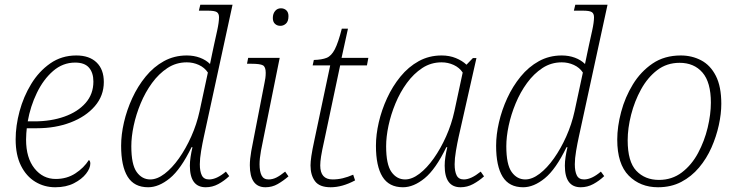

<svg xmlns="http://www.w3.org/2000/svg" viewBox="-20 -780 3108 810"><path d="M213 10Q167 10 129 -13Q91 -36 68.5 -81Q46 -126 46 -192Q46 -249 62.5 -310.5Q79 -372 111.5 -425.5Q144 -479 192 -512.5Q240 -546 302 -546Q357 -546 387.5 -516.5Q418 -487 418 -434Q418 -376 380 -332Q342 -288 278 -263.5Q214 -239 136 -239H93Q92 -232 91 -217.5Q90 -203 90 -191Q90 -114 125.5 -69.5Q161 -25 215 -25Q262 -25 298 -48.5Q334 -72 355 -105Q361 -101 361 -90Q361 -70 343 -47Q325 -24 292 -7Q259 10 213 10ZM125 -268Q195 -268 251.5 -288Q308 -308 341 -345.5Q374 -383 374 -436Q374 -473 355.5 -494.5Q337 -516 297 -516Q245 -516 204 -480.5Q163 -445 135.5 -388Q108 -331 97 -268Z M605 10Q546 10 518.5 -34.5Q491 -79 491 -165Q491 -212 503 -264Q515 -316 538 -366Q561 -416 594.5 -457Q628 -498 671.5 -522Q715 -546 768 -546Q798 -546 823.5 -536.5Q849 -527 866 -510Q870 -530 874.5 -551Q879 -572 883 -591L896 -650Q900 -668 902 -682.5Q904 -697 904 -707Q904 -723 894.5 -729Q885 -735 857 -735H819L825 -760H961L840 -203Q834 -176 828.5 -143.5Q823 -111 823 -87Q823 -57 831.5 -40Q840 -23 862 -23Q894 -23 933 -56L947 -37Q926 -17 901 -3.5Q876 10 848 10Q781 10 781 -81Q781 -98 784 -118Q787 -138 792 -159H788Q743 -66 696.5 -28Q650 10 605 10ZM614 -23Q643 -23 674.5 -47Q706 -71 735 -112Q764 -153 787 -204.5Q810 -256 822 -311L857 -474Q843 -495 819 -506Q795 -517 768 -517Q723 -517 686.5 -493Q650 -469 621.5 -430Q593 -391 573.5 -344Q554 -297 544 -250Q534 -203 534 -163Q534 -86 556.5 -54.5Q579 -23 614 -23Z M1163 -671Q1149 -671 1140 -679.5Q1131 -688 1131 -704Q1131 -722 1140.5 -733.5Q1150 -745 1165 -745Q1179 -745 1188 -736.5Q1197 -728 1197 -712Q1197 -690 1186.5 -680.5Q1176 -671 1163 -671ZM1100 10Q1034 10 1034 -83Q1034 -108 1040 -142.5Q1046 -177 1053 -210L1096 -431Q1098 -439 1099.5 -450.5Q1101 -462 1101 -473Q1101 -498 1089 -504.5Q1077 -511 1041 -511H1022L1027 -536H1160L1093 -204Q1087 -177 1081 -144Q1075 -111 1075 -87Q1075 -57 1083.5 -40Q1092 -23 1113 -23Q1130 -23 1146 -31Q1162 -39 1183 -56L1197 -36Q1175 -17 1151.5 -3.5Q1128 10 1100 10Z M1375 10Q1328 10 1309 -15.5Q1290 -41 1290 -82Q1290 -97 1293.5 -121.5Q1297 -146 1307 -192L1373 -504H1299L1304 -527Q1338 -528 1358 -536Q1378 -544 1392.5 -572Q1407 -600 1422 -659H1448L1421 -536H1534L1528 -504H1415L1349 -192Q1338 -143 1334.5 -120Q1331 -97 1331 -82Q1331 -23 1383 -23Q1405 -23 1426 -28Q1447 -33 1470 -43L1478 -19Q1424 10 1375 10Z M1680 10Q1621 10 1593.5 -34.5Q1566 -79 1566 -165Q1566 -212 1578 -264Q1590 -316 1613 -366Q1636 -416 1669.5 -457Q1703 -498 1746.5 -522Q1790 -546 1843 -546Q1876 -546 1903 -535Q1930 -524 1948 -507L1975 -535H1990L1915 -203Q1909 -176 1903.5 -143.5Q1898 -111 1898 -87Q1898 -57 1906.5 -40Q1915 -23 1937 -23Q1967 -23 2008 -56L2022 -36Q2001 -17 1976 -3.5Q1951 10 1923 10Q1856 10 1856 -81Q1856 -99 1859 -118.5Q1862 -138 1867 -159H1863Q1818 -66 1771.5 -28Q1725 10 1680 10ZM1689 -23Q1718 -23 1749.5 -47Q1781 -71 1810 -112Q1839 -153 1862 -204.5Q1885 -256 1897 -311L1932 -474Q1918 -495 1894 -506Q1870 -517 1843 -517Q1798 -517 1761.5 -493Q1725 -469 1696.5 -430Q1668 -391 1648.5 -344Q1629 -297 1619 -250Q1609 -203 1609 -163Q1609 -86 1631.5 -54.5Q1654 -23 1689 -23Z M2187 10Q2128 10 2100.5 -34.5Q2073 -79 2073 -165Q2073 -212 2085 -264Q2097 -316 2120 -366Q2143 -416 2176.5 -457Q2210 -498 2253.5 -522Q2297 -546 2350 -546Q2380 -546 2405.5 -536.5Q2431 -527 2448 -510Q2452 -530 2456.5 -551Q2461 -572 2465 -591L2478 -650Q2482 -668 2484 -682.5Q2486 -697 2486 -707Q2486 -723 2476.5 -729Q2467 -735 2439 -735H2401L2407 -760H2543L2422 -203Q2416 -176 2410.5 -143.5Q2405 -111 2405 -87Q2405 -57 2413.5 -40Q2422 -23 2444 -23Q2476 -23 2515 -56L2529 -37Q2508 -17 2483 -3.5Q2458 10 2430 10Q2363 10 2363 -81Q2363 -98 2366 -118Q2369 -138 2374 -159H2370Q2325 -66 2278.5 -28Q2232 10 2187 10ZM2196 -23Q2225 -23 2256.5 -47Q2288 -71 2317 -112Q2346 -153 2369 -204.5Q2392 -256 2404 -311L2439 -474Q2425 -495 2401 -506Q2377 -517 2350 -517Q2305 -517 2268.5 -493Q2232 -469 2203.5 -430Q2175 -391 2155.5 -344Q2136 -297 2126 -250Q2116 -203 2116 -163Q2116 -86 2138.5 -54.5Q2161 -23 2196 -23Z M2756 10Q2681 10 2632.5 -39Q2584 -88 2584 -191Q2584 -246 2600.5 -308Q2617 -370 2650 -424Q2683 -478 2733 -512Q2783 -546 2852 -546Q2899 -546 2938 -525.5Q2977 -505 3000 -460Q3023 -415 3023 -342Q3023 -300 3012.5 -252Q3002 -204 2981.5 -157.5Q2961 -111 2929 -73Q2897 -35 2854 -12.5Q2811 10 2756 10ZM2760 -21Q2815 -21 2856.5 -52.5Q2898 -84 2925 -134.5Q2952 -185 2965.5 -241.5Q2979 -298 2979 -347Q2979 -433 2943.5 -474Q2908 -515 2847 -515Q2793 -515 2752.5 -484Q2712 -453 2684.5 -403Q2657 -353 2642.5 -296Q2628 -239 2628 -188Q2628 -98 2664.5 -59.5Q2701 -21 2760 -21Z"/></svg>

Font: Noto Serif ExtraLight
Style: Italic
Weight: 200
Italic angle: -12°
Designer: Monotype Design Team
Foundry: Monotype Imaging Inc.
Version: Version 2.014; ttfautohint (v1.8.4.7-5d5b)